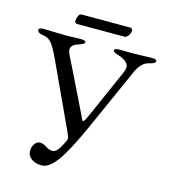

<svg xmlns="http://www.w3.org/2000/svg" viewBox="-125 -871 882 1005"><g transform="rotate(15 315.5 -368.5)"><path d="M193 -777H456Q461 -777 465 -773Q469 -769 469 -765Q469 -750 459.5 -736.5Q450 -723 438 -723H183Q178 -723 173.5 -726.5Q169 -730 169 -735Q169 -747 175 -762Q181 -777 193 -777ZM230 -48Q254 -48 282 -106Q291 -122 291 -132Q291 -140 279 -166L114 -522Q91 -571 73.5 -593.5Q56 -616 27 -620Q-6 -624 -6 -642Q-6 -653 23 -653Q36 -653 75.5 -651.5Q115 -650 140 -650Q157 -650 184 -651Q211 -652 220 -652Q249 -652 249 -641Q249 -632 216 -621Q178 -610 178 -584Q178 -578 181 -569Q184 -560 187.5 -552.5Q191 -545 199.5 -529Q208 -513 212 -504L327 -269Q339 -240 343 -240Q350 -240 363 -269L484 -543Q491 -561 491 -569Q491 -587 474.5 -600.5Q458 -614 437 -620Q404 -629 404 -640Q404 -651 433 -651Q448 -651 471 -650.5Q494 -650 508 -650Q528 -650 561 -651.5Q594 -653 604 -653Q633 -653 633 -642Q633 -629 600 -622Q556 -613 529 -547L384 -222Q320 -79 277 -19.5Q234 40 194 40Q159 40 137.5 23.5Q116 7 116 -18Q116 -39 127.5 -56Q139 -73 156 -73Q174 -73 192 -60.5Q210 -48 230 -48Z"/></g></svg>

Font: EB Garamond SC 12
Style: Regular
Weight: 400
Version: Version 0.016 ; ttfautohint (v0.97) -l 8 -r 50 -G 200 -x 0 -